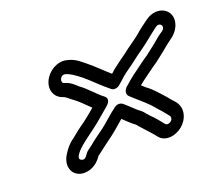

<svg xmlns="http://www.w3.org/2000/svg" viewBox="-89 -683 840 734"><g transform="rotate(-20 331.5 -316.5)"><path d="M199.5 -452.7C219.1 -447.5 235.9 -433.8 256.7 -418.2C285.9 -394 312.8 -364.9 345.4 -339.2C354.3 -332.2 369 -335.2 377.7 -342.3C389.2 -351.7 399.5 -361.9 409.5 -370.6C428.5 -385.9 447.9 -397.7 465.9 -412.3C486.7 -429.3 510.2 -443.4 535.9 -464.3C548.5 -474.6 573.1 -494.4 587.8 -505C601.1 -514.4 614.8 -503.5 611.2 -492.2C609.1 -485.5 606.8 -483 595.9 -476C589.1 -471.7 580.9 -465.5 572.2 -457.8C554.1 -441.9 536.8 -429.8 517.1 -413.9C493.3 -398.5 477.4 -385.2 457.7 -371.2C439.9 -359 418.4 -340.6 403.9 -327.6C393.2 -318 388.1 -301.5 398.9 -291.3C420.4 -270.9 444.5 -251.8 465.2 -230.9L477.2 -217.7C487.5 -204.5 496.1 -197.1 503.6 -187.3C518.2 -168.3 524.4 -165.2 522.4 -155.3C519.8 -142.6 500 -134.3 492.8 -143.7C481.2 -158.8 465 -178.3 450.4 -192.2L437 -207.2C432.6 -212.8 430.2 -216.2 425.6 -219.8L410.7 -231.6C399.3 -241.4 384.2 -257.2 371.2 -267.7C363.3 -275.8 349.3 -280.1 335.2 -270.1C308.7 -251.3 278.6 -221.7 259.2 -207.5C241.2 -193.8 220.1 -180.6 201.7 -164.1C194 -158 188.5 -154 183.9 -151C168.2 -141 164.7 -115.2 144.6 -124.6C123.5 -134.4 162.8 -169.3 170.2 -175.3L183.7 -186.3C199.2 -198.9 220.4 -213 242.7 -231C264.1 -247.4 286.8 -268.5 305.1 -283.3C310.5 -287.7 330.8 -306.6 309.7 -322.1C284.9 -340.5 263.5 -369.1 233.1 -390.9C219.9 -402.4 208.1 -416 184.5 -422.3C167.3 -426.8 178.7 -458.3 199.5 -452.7ZM160.2 -374C174.5 -368.7 180.8 -359.6 196.6 -348.6C215.1 -335.7 232 -316.3 252.5 -297.2C240 -286.4 227 -275.1 216.3 -267C197.5 -251.8 178.1 -240.4 156 -221.3L144.5 -211.9C125.9 -199.6 112.2 -183 100.8 -164.4C76.7 -127.2 87.1 -90.6 115.6 -78.1C129.6 -71.9 147.7 -71.4 166.5 -78.3C187.5 -86.1 202 -101.2 211.4 -115.6C215.4 -118.3 223.4 -124.3 229.5 -129.3C244.5 -141.5 260.8 -152.7 284.1 -170.4C302.7 -184.1 323.1 -203.1 342.1 -219C351.9 -210 362 -199.6 372.8 -190.4L387.5 -178.8C388.9 -177.3 392.1 -173.2 394.7 -170.3L409 -154.3C421.6 -140.2 437.8 -123.3 449.3 -108.3C471.3 -79.8 515.1 -86.5 543.5 -109.9C557.6 -121.5 568.9 -138.1 572.7 -156.7C580.4 -195.2 554.1 -213.6 547.1 -222.7C536.7 -236.2 528.1 -245.1 519.3 -254.8L506.3 -269.1C493.9 -281.6 488.8 -287.7 472.1 -299.8C468.3 -303.1 462.9 -308 456.5 -314C465 -321 473.8 -328 480.8 -332.8C504.4 -349.5 519.9 -362.4 539.6 -375C540.4 -375.5 541.8 -376.5 542.8 -377.3C561.6 -392.6 576.9 -402.9 600.4 -423.3C605.3 -427 613.7 -433.3 618.3 -437.1C632.4 -446.3 652.1 -462.9 660 -487.8C678.3 -545.2 617.3 -580.7 564.2 -543C548.5 -531.8 526.3 -515.6 507.9 -499C488.6 -483.4 464.9 -468.8 439.5 -448.4C421.8 -435.7 402.3 -422.2 381.6 -405.4C375.7 -400.3 373.2 -398 367.9 -393.1C343.9 -413.9 320.7 -437.9 294 -459.8C277.2 -472.4 257.5 -494.8 221.8 -501.5C186.2 -510.2 145.7 -485.4 130.5 -451.4C113.7 -414 132.6 -382.1 160.2 -374Z"/></g></svg>

Font: HoneyBee
Style: StrIt
Weight: 700
Foundry: Cannot Into Space Fonts
Version: Version 0.89